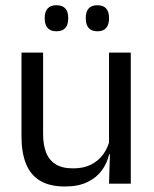

<svg xmlns="http://www.w3.org/2000/svg" viewBox="-20 -684 573 715"><path d="M60 -488H140.5V-184.5Q140.5 -146 151.2 -117.2Q162 -88.5 186.5 -72.8Q211 -57 252.5 -57Q291.5 -57 319.5 -71.2Q347.5 -85.5 365.2 -110.5Q383 -135.5 389.5 -167L404 -109.5H386.5Q379 -76.5 359 -49.2Q339 -22 305.2 -5.8Q271.5 10.5 222 10.5Q164.5 10.5 128.8 -11.2Q93 -33 76.5 -74.8Q60 -116.5 60 -175.5ZM386 -488H467V0H386L389.5 -117L386 -122ZM190 -567.5Q168.5 -567.5 157.5 -579.8Q146.5 -592 146.5 -614.5V-618Q146.5 -640.5 157.5 -652.5Q168.5 -664.5 190 -664.5Q212.5 -664.5 223.2 -652.5Q234 -640.5 234 -618V-614.5Q234 -592 223.2 -579.8Q212.5 -567.5 190 -567.5ZM343 -567.5Q321 -567.5 310.2 -579.8Q299.5 -592 299.5 -614.5V-618Q299.5 -640.5 310.2 -652.5Q321 -664.5 343 -664.5Q364.5 -664.5 375.2 -652.5Q386 -640.5 386 -618V-614.5Q386 -592 375.2 -579.8Q364.5 -567.5 343 -567.5Z"/></svg>

Font: Anek Kannada
Style: Regular
Weight: 400
Version: Version 1.003